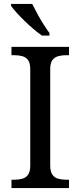

<svg xmlns="http://www.w3.org/2000/svg" viewBox="-20 -951 407 971"><path d="M38 0V-42H51Q74 -42 92.5 -47Q111 -52 122 -67.5Q133 -83 133 -114V-600Q133 -632 122 -647Q111 -662 92.5 -667Q74 -672 51 -672H38V-714H329V-672H316Q294 -672 275 -667Q256 -662 245 -647Q234 -632 234 -600V-114Q234 -83 245 -67.5Q256 -52 275 -47Q294 -42 316 -42H329V0ZM192 -771Q172 -785 149 -804.5Q126 -824 103.5 -846Q81 -868 63 -888Q45 -908 36 -921V-931H143Q154 -909 168.5 -882Q183 -855 199.5 -829Q216 -803 230 -784V-771Z"/></svg>

Font: Noto Serif Sinhala
Style: Regular
Weight: 400
Designer: Jelle Bosma - Monotype Design Team
Foundry: Monotype Imaging Inc.
Version: Version 2.006